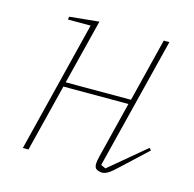

<svg xmlns="http://www.w3.org/2000/svg" viewBox="-83 -597 700 693"><g transform="rotate(15 267.0 -250.0)"><path d="M355 12Q347 12 337 7.5Q327 3 327 -13Q327 -23 332 -43L384 -252H141L78 0H57L179 -490H94L96 -501L206 -512L145 -269H389L448 -506H469L346 -14L364 -6L499 -119L506 -111L417 -28Q391 -3 378.5 4.5Q366 12 355 12Z"/></g></svg>

Font: IBM Plex Serif Thin
Style: Italic
Weight: 100
Italic angle: -14°
Designer: Mike Abbink, Paul van der Laan, Pieter van Rosmalen
Foundry: Bold Monday
Version: Version 3.001